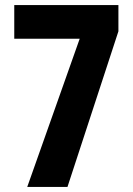

<svg xmlns="http://www.w3.org/2000/svg" viewBox="-20 -734 521 754"><path d="M87 0H245L445 -611V-714H36V-582H293Z"/></svg>

Font: Noto Sans Khmer UI ExtraCondensed ExtraBold
Style: Regular
Weight: 800
Width: 2
Designer: Danh Hong and the Monotype Design Team
Foundry: Monotype Imaging Inc.
Version: Version 2.002